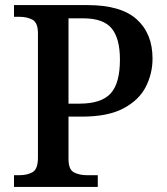

<svg xmlns="http://www.w3.org/2000/svg" viewBox="-20 -734 655 754"><path d="M35 0V-46H57Q87 -46 108 -58Q129 -70 129 -115V-603Q129 -645 107.5 -656.5Q86 -668 57 -668H35V-714H324Q455 -714 517 -658Q579 -602 579 -504Q579 -445 552.5 -393Q526 -341 465 -308.5Q404 -276 302 -276H249V-110Q249 -68 270.5 -57Q292 -46 321 -46H364V0ZM292 -327Q378 -327 414.5 -367Q451 -407 451 -500Q451 -583 418.5 -622.5Q386 -662 307 -662H249V-327Z"/></svg>

Font: Noto Nastaliq Urdu Medium
Style: Regular
Weight: 500
Designer: Monotype Design Team (Patrick Giasson: type design, Kamal Mansour: OpenType code, Glenda Bellarosa). Updated by Simon Co
Foundry: Monotype Imaging Inc., Simon Cozens
Version: Version 3.007